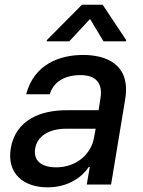

<svg xmlns="http://www.w3.org/2000/svg" viewBox="-20 -787 609 819"><path d="M183.2 12.1C273.4 12.1 331.7 -33.7 358.7 -74.6H362.9L350.1 0H453.8L513.8 -362.2C540.5 -521 421.2 -552.6 334.5 -552.6C235.8 -552.6 125.4 -513.8 91.6 -384.9H192.5C206.7 -435 252.5 -466.6 323.5 -466.6C391.7 -466.6 418.3 -429.3 408.7 -369L400.6 -316.8H262.8C156.2 -316.8 46.9 -277.7 25.9 -154.1C8.5 -47.2 79.5 12.1 183.2 12.1ZM130 -152.7C138.8 -209.5 193.2 -237.9 262.1 -237.9H388.1L380.3 -196.7C368.3 -131.4 307.9 -73.2 219.5 -73.2C159.4 -73.2 121.4 -100.1 130 -152.7ZM179.3 -610.8H275.6L364 -706L421.5 -610.8H517.4L518.1 -616.1L418 -766.7H329.5L180 -616.1Z"/></svg>

Font: Margiela Sans Medium
Style: Italic
Weight: 500
Italic angle: -9.39999°
Designer: Stefan Endress, Andreas Faust
Version: Version 1.100;FEAKit 1.0